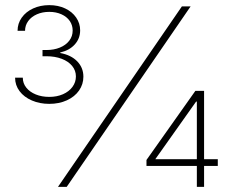

<svg xmlns="http://www.w3.org/2000/svg" viewBox="-20 -732 901 752"><path d="M692.4 -707H726.6L241.2 0H207ZM553.7 -105.5 745.1 -376H779.3V-108.4H833V-82H779.3V0H751V-82H553.7ZM751 -108.4V-334H748L588.9 -109.4V-108.4ZM39.1 -427.7H69.3Q69.3 -405.8 83 -388.7Q96.7 -371.6 120.1 -362.1Q143.6 -352.5 172.9 -352.5Q203.1 -352.5 226.8 -363Q250.5 -373.5 263.9 -391.8Q277.3 -410.2 277.3 -432.6Q277.3 -455.6 262.7 -473.6Q248 -491.7 221.7 -501.7Q195.3 -511.7 162.1 -511.7H146.5V-536.1H162.1Q191.4 -536.1 214.6 -545.7Q237.8 -555.2 251.2 -572.5Q264.6 -589.8 264.6 -612.3Q264.6 -633.3 253.2 -649.9Q241.7 -666.5 220.7 -676Q199.7 -685.5 172.9 -685.5Q146 -685.5 124.5 -676Q103 -666.5 90.6 -649.7Q78.1 -632.8 78.1 -611.3H48.8Q48.8 -640.1 65.2 -663.1Q81.5 -686 109.9 -699Q138.2 -711.9 172.9 -711.9Q207.5 -711.9 235.1 -699Q262.7 -686 278.3 -663.3Q293.9 -640.6 293.9 -613.3Q293.9 -581.1 272.9 -557.9Q252 -534.7 215.8 -526.4V-524.4Q258.3 -516.6 282.5 -491.7Q306.6 -466.8 306.6 -431.6Q306.6 -401.9 289.6 -377.4Q272.5 -353 241.9 -339.1Q211.4 -325.2 172.9 -325.2Q135.7 -325.2 105 -338.4Q74.2 -351.6 56.6 -375Q39.1 -398.4 39.1 -427.7Z"/></svg>

Font: Pretendard GOV Thin
Style: Regular
Weight: 100
Designer: Base glyphs from Inter by Rasmus Andersson; Hangeul glyphs from Noto Sans CJK(Source Han Sans) by Jang Soo-young and Kan
Foundry: Kil Hyung-jin
Version: Version 1.309